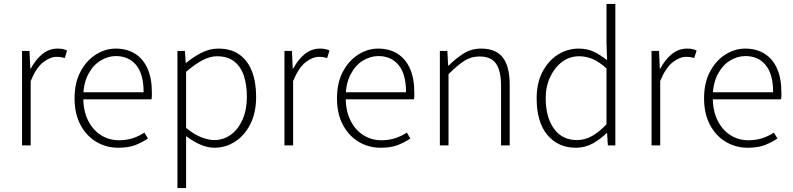

<svg xmlns="http://www.w3.org/2000/svg" viewBox="-20 -739 4030 976"><path d="M92 0V-480H130L134 -391H137Q160 -435 194.5 -463.5Q229 -492 273 -492Q286 -492 297.5 -490Q309 -488 321 -482L309 -444Q299 -447 290.5 -448.5Q282 -450 267 -450Q235 -450 199.5 -422.5Q164 -395 136 -327V0Z M581 12Q520 12 469.5 -18Q419 -48 389 -104.5Q359 -161 359 -239Q359 -318 389 -374.5Q419 -431 467 -461.5Q515 -492 568 -492Q625 -492 666.5 -466Q708 -440 730 -390.5Q752 -341 752 -270Q752 -261 752 -252Q752 -243 750 -234H387V-270H710Q710 -363 672 -408.5Q634 -454 569 -454Q529 -454 491 -431Q453 -408 428 -360.5Q403 -313 403 -241Q404 -174 428 -126Q452 -78 493 -52Q534 -26 585 -26Q624 -26 656.5 -37Q689 -48 714 -65L732 -35Q704 -16 669 -2Q634 12 581 12Z M882 217V-480H920L924 -420H927Q962 -449 1003.5 -470.5Q1045 -492 1090 -492Q1154 -492 1196.5 -462Q1239 -432 1260.5 -377Q1282 -322 1282 -247Q1282 -166 1252.5 -108Q1223 -50 1175 -19Q1127 12 1070 12Q1036 12 999.5 -3.5Q963 -19 926 -47V42V217ZM1068 -27Q1117 -27 1154.5 -55Q1192 -83 1213.5 -132.5Q1235 -182 1235 -247Q1235 -306 1220 -352.5Q1205 -399 1171.5 -426Q1138 -453 1083 -453Q1047 -453 1008.5 -432.5Q970 -412 926 -374V-89Q967 -55 1004 -41Q1041 -27 1068 -27Z M1426 0V-480H1464L1468 -391H1471Q1494 -435 1528.5 -463.5Q1563 -492 1607 -492Q1620 -492 1631.5 -490Q1643 -488 1655 -482L1643 -444Q1633 -447 1624.5 -448.5Q1616 -450 1601 -450Q1569 -450 1533.5 -422.5Q1498 -395 1470 -327V0Z M1915 12Q1854 12 1803.5 -18Q1753 -48 1723 -104.5Q1693 -161 1693 -239Q1693 -318 1723 -374.5Q1753 -431 1801 -461.5Q1849 -492 1902 -492Q1959 -492 2000.5 -466Q2042 -440 2064 -390.5Q2086 -341 2086 -270Q2086 -261 2086 -252Q2086 -243 2084 -234H1721V-270H2044Q2044 -363 2006 -408.5Q1968 -454 1903 -454Q1863 -454 1825 -431Q1787 -408 1762 -360.5Q1737 -313 1737 -241Q1738 -174 1762 -126Q1786 -78 1827 -52Q1868 -26 1919 -26Q1958 -26 1990.5 -37Q2023 -48 2048 -65L2066 -35Q2038 -16 2003 -2Q1968 12 1915 12Z M2216 0V-480H2254L2258 -406H2261Q2298 -443 2337.5 -467.5Q2377 -492 2426 -492Q2501 -492 2536 -446.5Q2571 -401 2571 -308V0H2527V-302Q2527 -379 2501.5 -415.5Q2476 -452 2417 -452Q2375 -452 2340 -429.5Q2305 -407 2260 -362V0Z M2907 12Q2817 12 2762.5 -53Q2708 -118 2708 -239Q2708 -317 2737.5 -373.5Q2767 -430 2815.5 -461Q2864 -492 2921 -492Q2965 -492 2997.5 -476.5Q3030 -461 3066 -433L3063 -521V-719H3108V0H3070L3066 -62H3063Q3034 -33 2994.5 -10.5Q2955 12 2907 12ZM2913 -27Q2953 -27 2989.5 -47.5Q3026 -68 3063 -107V-391Q3026 -425 2992.5 -439Q2959 -453 2924 -453Q2876 -453 2838 -425Q2800 -397 2777 -348.5Q2754 -300 2754 -239Q2754 -144 2795.5 -85.5Q2837 -27 2913 -27Z M3292 0V-480H3330L3334 -391H3337Q3360 -435 3394.5 -463.5Q3429 -492 3473 -492Q3486 -492 3497.5 -490Q3509 -488 3521 -482L3509 -444Q3499 -447 3490.5 -448.5Q3482 -450 3467 -450Q3435 -450 3399.5 -422.5Q3364 -395 3336 -327V0Z M3781 12Q3720 12 3669.5 -18Q3619 -48 3589 -104.5Q3559 -161 3559 -239Q3559 -318 3589 -374.5Q3619 -431 3667 -461.5Q3715 -492 3768 -492Q3825 -492 3866.5 -466Q3908 -440 3930 -390.5Q3952 -341 3952 -270Q3952 -261 3952 -252Q3952 -243 3950 -234H3587V-270H3910Q3910 -363 3872 -408.5Q3834 -454 3769 -454Q3729 -454 3691 -431Q3653 -408 3628 -360.5Q3603 -313 3603 -241Q3604 -174 3628 -126Q3652 -78 3693 -52Q3734 -26 3785 -26Q3824 -26 3856.5 -37Q3889 -48 3914 -65L3932 -35Q3904 -16 3869 -2Q3834 12 3781 12Z"/></svg>

Font: Mada Light
Style: Regular
Weight: 300
Designer: Khaled Hosny
Version: Version 1.5